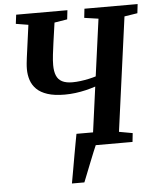

<svg xmlns="http://www.w3.org/2000/svg" viewBox="-61 -795 850 1042"><g transform="rotate(-5 364.0 -273.5)"><path d="M288.2 196Q294.6 161 301.6 121.2Q308.5 81.4 315.3 43.2Q322.1 5.1 327.7 -25.1Q333.3 -55.3 336.2 -70.4H451.8L435.1 0Q431.2 8.3 420.6 34.1Q410 59.8 397.2 92.2Q384.3 124.6 373 153.3Q361.8 182 356 196ZM329.4 0 335.6 -48 425.3 -61 460 -317Q434.8 -308.6 406.9 -301.9Q378.9 -295.3 350 -291.6Q321.2 -287.9 291.7 -287.9Q235.6 -287.9 198.1 -300.2Q160.7 -312.4 139 -333.9Q117.3 -355.4 108 -383.6Q98.7 -411.8 98.7 -443.3Q98.7 -459.2 100.4 -475.9Q102.1 -492.6 103.9 -506L127.8 -682.5L60.3 -693.6L66.5 -743H345.7L340.1 -693.6L270.1 -682.2L254.6 -573.1Q250.1 -541.2 246.4 -509.4Q242.7 -477.6 242.7 -452.9Q242.7 -418.4 252.2 -395.7Q261.7 -373 282.9 -362Q304.2 -350.9 339.2 -350.9Q359.7 -350.9 383.3 -353.9Q406.9 -356.9 429.2 -361.8Q451.4 -366.7 467.4 -371.8L509.7 -682.5L433 -693.6L438.4 -743H728.2L722.5 -693.6L651.3 -682.5L566.9 -61L640.5 -47.7L635.4 0Z"/></g></svg>

Font: Merriweather 7pt Light
Style: Italic
Weight: 300
Italic angle: -7.8°
Designer: Eben Sorkin
Foundry: Eben Sorkin
Version: Version 2.200;gftools[0.9.31]